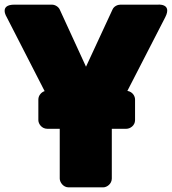

<svg xmlns="http://www.w3.org/2000/svg" viewBox="-61 -768 739 826"><path d="M483 -214C499 -214 520 -228 520 -251V-340C520 -354 510 -373 487 -377L650 -694C681 -755 617 -748 617 -748H457C445 -748 429 -741 423 -727L309 -481L196 -727C191 -738 177 -748 162 -748H1C-67 -748 -32 -694 -32 -694L131 -376C118 -372 104 -358 104 -340V-251C104 -235 119 -214 142 -214H196V0C196 16 211 38 234 38H383C399 38 420 23 420 0V-214Z"/></svg>

Font: Asimov Print
Style: E
Weight: 500
Designer: Google
Version: Version 2.000980; 2014